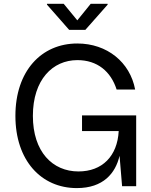

<svg xmlns="http://www.w3.org/2000/svg" viewBox="-20 -962 778 992"><path d="M377 9.8C513.7 9.8 576.7 -66.9 597.7 -157.2L610.8 0H683.6V-365.7H403.8V-284.7H593.3C586.4 -155.3 508.3 -76.2 385.3 -76.2C251.5 -76.2 149.9 -177.7 149.9 -363.3C149.9 -550.3 252 -651.4 379.9 -651.4C482.9 -651.4 552.7 -592.8 582.5 -499.5H678.2C651.9 -640.6 533.2 -737.3 379.4 -737.3C192.9 -737.3 59.6 -594.2 59.6 -363.3C59.6 -133.3 192.4 9.8 377 9.8ZM309.1 -942.4H222.7V-938L337.4 -807.6H420.9L536.1 -938V-942.4H448.7L379.4 -856.9Z"/></svg>

Font: Raveo
Style: Regular
Weight: 400
Designer: Jakub Foglar, Rasmus Andersson (Inter)
Foundry: Jakubfoglar.com
Version: Version 1.100;Glyphs 3.2.3 (3260)